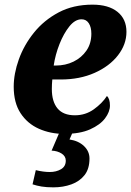

<svg xmlns="http://www.w3.org/2000/svg" viewBox="-20 -566 564 826"><path d="M256 10Q197 10 147.5 -12Q98 -34 68.5 -79Q39 -124 39 -193Q39 -249 61 -310.5Q83 -372 126 -425.5Q169 -479 232 -512.5Q295 -546 378 -546Q447 -546 485.5 -515Q524 -484 524 -429Q524 -375 487.5 -328Q451 -281 387 -252.5Q323 -224 241 -224H205Q204 -214 203.5 -203.5Q203 -193 203 -183Q203 -129 227.5 -99.5Q252 -70 302 -70Q348 -70 384 -96Q420 -122 440 -153Q453 -141 453 -112Q453 -85 432 -57Q411 -29 367.5 -9.5Q324 10 256 10ZM219 -284Q262 -284 296.5 -301Q331 -318 352 -348.5Q373 -379 373 -421Q373 -449 362 -466Q351 -483 331 -483Q303 -483 278.5 -452.5Q254 -422 236 -376.5Q218 -331 211 -284ZM210 240Q180 240 159 236.5Q138 233 120 227L134 166Q167 174 194 174Q222 174 242.5 162Q263 150 263 125Q263 106 245 94.5Q227 83 202 82L241 -9H298L279 34Q318 40 341.5 62.5Q365 85 365 116Q365 160 344 187Q323 214 287.5 227Q252 240 210 240Z"/></svg>

Font: Noto Serif SemiCondensed ExtraBold
Style: Italic
Weight: 800
Width: 4
Italic angle: -12°
Designer: Monotype Design Team
Foundry: Monotype Imaging Inc.
Version: Version 2.014; ttfautohint (v1.8.4.7-5d5b)